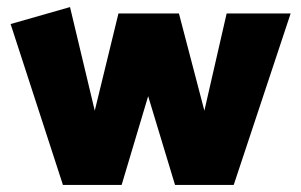

<svg xmlns="http://www.w3.org/2000/svg" viewBox="-20 -523 852 543"><path d="M621 -485 558 -210 486 -485H315L248 -210L178 -503L10 -455L158 0H324L399 -251L475 0H641L802 -485Z"/></svg>

Font: Catamaran
Style: Regular
Weight: 900
Designer: Pria Ravichandran
Version: Version 1.001;PS 001.000;hotconv 1.0.70;makeotf.lib2.5.58329